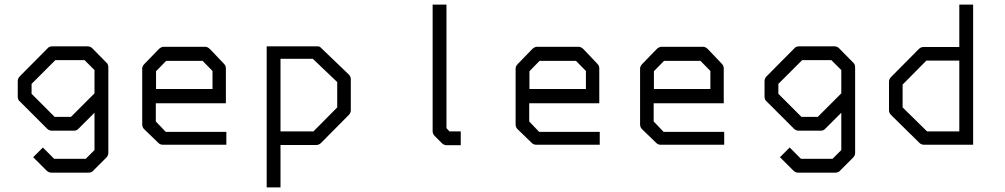

<svg xmlns="http://www.w3.org/2000/svg" viewBox="-20 -679 4360 833"><path d="M390 -190 321 -121Q314 -112 300 -112H205Q193 -112 184 -121L66 -239Q57 -246 57 -260V-327Q57 -339 66 -348L187 -470Q193.5 -478 208 -478H359Q372 -478 380 -470L441 -408Q450 -401 450 -387V-16Q450 -4 441 5L385 61Q378 70 364 70H203Q191 70 182 61L124 3L166 -39L215 10H352L390 -28ZM390 -274V-375L347 -418H220L117 -315V-272L217 -172H288Z M656 -231V-152L699 -107H962V-51H687Q675 -51 667 -59L605 -119Q597 -127 597 -140V-382Q597 -392 607 -402L668 -465Q679 -476 690 -476H871Q881 -476 892 -465L951 -403Q960 -394 960 -383V-231ZM657 -293H902V-371L859 -415H701L657 -370Z M1137 -478H1357Q1366 -478 1370 -474L1493 -356Q1502 -347 1502 -335V-201Q1502 -189 1493 -180L1373 -59Q1364 -50 1353 -50H1197V134H1137ZM1197 -424V-109H1340L1443 -213V-323L1337 -424Z M1917 -123 1930 -109H1979V-49H1918Q1906 -49 1897 -58L1866 -89Q1857 -98 1857 -110V-659H1917Z M2276 -231V-152L2319 -107H2582V-51H2307Q2295 -51 2287 -59L2225 -119Q2217 -127 2217 -140V-382Q2217 -392 2227 -402L2288 -465Q2299 -476 2310 -476H2491Q2501 -476 2512 -465L2571 -403Q2580 -394 2580 -383V-231ZM2277 -293H2522V-371L2479 -415H2321L2277 -370Z M2816 -231V-152L2859 -107H3122V-51H2847Q2835 -51 2827 -59L2765 -119Q2757 -127 2757 -140V-382Q2757 -392 2767 -402L2828 -465Q2839 -476 2850 -476H3031Q3041 -476 3052 -465L3111 -403Q3120 -394 3120 -383V-231ZM2817 -293H3062V-371L3019 -415H2861L2817 -370Z M3630 -190 3561 -121Q3554 -112 3540 -112H3445Q3433 -112 3424 -121L3306 -239Q3297 -246 3297 -260V-327Q3297 -339 3306 -348L3427 -470Q3433.5 -478 3448 -478H3599Q3612 -478 3620 -470L3681 -408Q3690 -401 3690 -387V-16Q3690 -4 3681 5L3625 61Q3618 70 3604 70H3443Q3431 70 3422 61L3364 3L3406 -39L3455 10H3592L3630 -28ZM3630 -274V-375L3587 -418H3460L3357 -315V-272L3457 -172H3528Z M4202 -51H3990Q3977 -51 3969 -59L3846 -180Q3837 -189 3837 -201V-324Q3837 -336 3846 -345L3966 -466Q3975 -475 3986 -475H4142V-659H4202ZM4142 -109V-416H3999L3896 -312V-213L4002 -109Z"/></svg>

Font: ibm3270
Style: Regular
Weight: 400
Monospace: yes
Version: Version 2.0.3